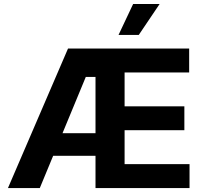

<svg xmlns="http://www.w3.org/2000/svg" viewBox="-20 -953 1034 973"><path d="M324.7 -707H938.6V-585.8H611.4V-414.1H914.3V-293.3H611.4V-121.2H940.5V0H464V-563.1H414.8L181.7 0H20.3ZM182.2 -278H547.6V-163.3H182.2ZM654.7 -932.8H789L683.3 -776H580.7Z"/></svg>

Font: Pretendard JP Variable
Style: Regular
Weight: 400
Designer: Base glyphs from Inter by Rasmus Andersson; Hangul glyphs from Noto Sans CJK(Source Han Sans) by Jang Soo-young and Kang
Foundry: Kil Hyung-jin
Version: Version 1.307;Glyphs 3.2 (3192)